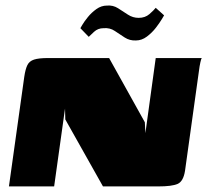

<svg xmlns="http://www.w3.org/2000/svg" viewBox="-20 -668 746 688"><path d="M12 0 67 -393Q71 -420 78 -434.5Q85 -449 102 -454.5Q119 -460 152 -460H371L499 -230L501 -191L538 -460H703Q701 -458 698 -444.5Q695 -431 693 -414.5Q691 -398 689 -386L643 -56Q637 -18 616.5 -9Q596 0 547 0H349L214 -240L213 -279L174 0ZM467 -523Q445 -522 427 -533.5Q409 -545 391.5 -557Q374 -569 351 -567Q331 -567 317 -554Q303 -541 298 -536L268 -567Q268 -567 275 -579Q282 -591 295 -607Q308 -623 325.5 -635.5Q343 -648 363 -648Q385 -650 403 -638.5Q421 -627 438.5 -615.5Q456 -604 477 -604Q500 -604 515.5 -617.5Q531 -631 538 -640L568 -613Q568 -613 560 -599.5Q552 -586 538.5 -568.5Q525 -551 506.5 -537Q488 -523 467 -523Z"/></svg>

Font: Genos Black
Style: Italic
Weight: 900
Italic angle: -8°
Version: Version 1.010